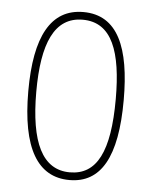

<svg xmlns="http://www.w3.org/2000/svg" viewBox="-45 -575 492 623"><g transform="rotate(5 201.5 -263.5)"><path d="M357 -264C357 -433 315 -537 202 -537C96 -537 46 -444 46 -266C46 -80 100 10 204 10C306 10 357 -77 357 -264ZM72 -266C72 -424 110 -512 202 -512C298 -512 331 -418 331 -265C331 -94 291 -15 203 -15C113 -15 72 -102 72 -266Z"/></g></svg>

Font: Noto Sans Kannada ExtraCondensed Thin
Style: Regular
Weight: 100
Width: 2
Designer: Jelle Bosma - Monotype Design Team
Foundry: Monotype Imaging Inc.
Version: Version 2.005